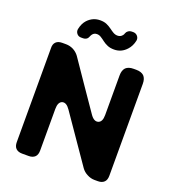

<svg xmlns="http://www.w3.org/2000/svg" viewBox="-164 -1061 1063 1184"><g transform="rotate(20 367.5 -469.0)"><path d="M228.5 -796.9Q223.6 -796.9 213.9 -796.9Q196.3 -796.9 186 -810.1Q175.8 -823.2 178.7 -839.8Q186.5 -877.9 208 -901.4Q242.2 -937.5 290 -937.5Q315.4 -937.5 333 -929.7Q350.6 -921.9 365.2 -911.1Q380.9 -899.4 392.6 -892.6Q406.2 -884.8 420.9 -884.8Q441.4 -884.8 453.1 -900.4Q458 -906.2 460 -914.1Q463.9 -924.8 473.6 -931.6Q483.4 -938.5 495.1 -938.5Q500 -938.5 507.8 -938.5Q524.4 -937.5 534.7 -924.8Q544.9 -912.1 542 -895.5Q534.2 -858.4 511.7 -834Q478.5 -796.9 430.7 -796.9Q404.3 -796.9 386.7 -804.7Q368.2 -812.5 354.5 -823.2Q340.8 -834 328.1 -841.8Q315.4 -850.6 299.8 -850.6Q281.2 -850.6 270.5 -835.9Q265.6 -829.1 262.7 -821.3Q258.8 -809.6 249.5 -803.2Q240.2 -796.9 228.5 -796.9ZM669.9 -55.7Q669.9 -28.3 656.2 -14.6Q641.6 0 615.2 0Q607.4 0 592.8 0Q567.4 0 543.9 -12.7Q520.5 -24.4 505.9 -44.9Q453.1 -122.1 399.4 -199.2Q345.7 -276.4 293 -353.5Q267.6 -390.6 241.2 -382.8Q215.8 -374 215.8 -329.1Q215.8 -238.3 215.8 -55.7Q215.8 -28.3 202.1 -14.6Q187.5 0 161.1 0Q146.5 0 117.2 0Q90.8 0 76.2 -14.6Q62.5 -28.3 62.5 -55.7Q62.5 -260.7 62.5 -671.9Q61.5 -699.2 76.2 -712.9Q89.8 -726.6 117.2 -726.6Q125 -726.6 141.6 -726.6Q167 -726.6 190.4 -714.8Q213.9 -702.1 228.5 -681.6Q281.2 -604.5 334 -527.3Q386.7 -451.2 439.5 -374Q464.8 -336.9 491.2 -344.7Q517.6 -352.5 517.6 -398.4Q517.6 -485.4 517.6 -659.2Q517.6 -692.4 534.2 -710Q551.8 -726.6 585 -726.6Q590.8 -726.6 602.5 -726.6Q635.7 -726.6 653.3 -710Q669.9 -692.4 669.9 -659.2Q669.9 -508.8 669.9 -357.4Q669.9 -206.1 669.9 -55.7Z"/></g></svg>

Font: DeepSea
Style: Bold
Weight: 700
Designer: Stem
Version: Version 3.019;git-0a5106e0b